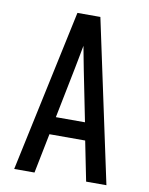

<svg xmlns="http://www.w3.org/2000/svg" viewBox="-83 -796 666 857"><g transform="rotate(10 250.0 -367.5)"><path d="M41 0 198 -735H302L459 0H367L331 -180H169L133 0ZM316 -260 270 -490Q265 -516 260 -542Q255 -568 250 -595Q245 -568 240 -542Q235 -516 230 -490L184 -260Z"/></g></svg>

Font: Iosevka Term Medium
Style: Regular
Weight: 500
Monospace: yes
Designer: Belleve Invis
Foundry: Belleve Invis
Version: Version 26.3.1